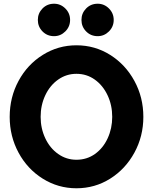

<svg xmlns="http://www.w3.org/2000/svg" viewBox="-20 -997 821 1030"><path d="M32 -370Q32 -475 79.5 -563Q127 -651 209.5 -702.5Q292 -754 390 -754Q489 -754 571 -702.5Q653 -651 701 -563Q749 -475 749 -370Q749 -266 701 -178Q653 -90 571 -38.5Q489 13 390 13Q292 13 209.5 -38.5Q127 -90 79.5 -178Q32 -266 32 -370ZM582 -370Q582 -433 557 -486Q532 -539 488.5 -570Q445 -601 390 -601Q336 -601 292 -570Q248 -539 223 -486Q198 -433 198 -370Q198 -308 223 -255Q248 -202 292 -171Q336 -140 390 -140Q446 -140 489.5 -171Q533 -202 557.5 -255Q582 -308 582 -370ZM183 -890Q183 -926 208 -951.5Q233 -977 270 -977Q305 -977 330.5 -951.5Q356 -926 356 -890Q356 -854 330.5 -828.5Q305 -803 270 -803Q233 -803 208 -828.5Q183 -854 183 -890ZM417 -890Q417 -926 442 -951.5Q467 -977 504 -977Q539 -977 564.5 -951.5Q590 -926 590 -890Q590 -854 564.5 -828.5Q539 -803 504 -803Q467 -803 442 -828.5Q417 -854 417 -890Z"/></svg>

Font: Arvo
Style: Bold
Weight: 700
Designer: Anton Koovit (Cyrillic Expansion: Cyreal)
Foundry: Anton Koovit, Yassin Baggar
Version: Version 3.000